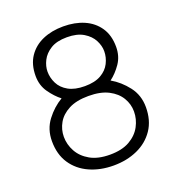

<svg xmlns="http://www.w3.org/2000/svg" viewBox="-131 -819 867 939"><g transform="rotate(-20 302.5 -350.0)"><path d="M302 12Q233 12 177.5 -13Q122 -38 90 -86Q58 -134 58 -203Q58 -265 93 -311Q128 -357 174 -384Q144 -407 118 -444Q92 -481 92 -530Q92 -590 119.5 -630.5Q147 -671 194 -691.5Q241 -712 301 -712Q362 -712 409 -691.5Q456 -671 483.5 -630.5Q511 -590 511 -530Q511 -481 486 -444.5Q461 -408 429 -384Q476 -357 511.5 -311Q547 -265 547 -203Q547 -134 514.5 -86Q482 -38 426.5 -13Q371 12 302 12ZM303 -44Q366 -44 406 -67Q446 -90 465.5 -126.5Q485 -163 485 -203Q485 -241 465 -274.5Q445 -308 404.5 -329Q364 -350 301 -350Q238 -350 198 -329Q158 -308 139 -274.5Q120 -241 120 -203Q120 -163 140 -126.5Q160 -90 200.5 -67Q241 -44 303 -44ZM302 -401Q354 -401 386.5 -419.5Q419 -438 434 -468Q449 -498 449 -530Q449 -558 434 -587Q419 -616 386 -636Q353 -656 300 -656Q247 -656 215 -636Q183 -616 168.5 -587Q154 -558 154 -530Q154 -498 169 -468Q184 -438 217 -419.5Q250 -401 302 -401Z"/></g></svg>

Font: Inclusive Sans Light
Style: Regular
Weight: 300
Designer: Olivia King
Foundry: Olivia King
Version: Version 2.004